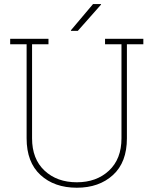

<svg xmlns="http://www.w3.org/2000/svg" viewBox="-20 -899 744 930"><path d="M29.3 0ZM214.8 -710.9V-684.6H135.3V-229Q135.3 -128.9 195.8 -72.5Q256.3 -16.1 352.1 -16.1Q447.3 -16.1 507.8 -72.5Q568.4 -128.9 568.4 -229V-684.6H488.8V-710.9H594.7H674.3V-684.6H594.7V-229Q594.7 -112.8 527.3 -51.3Q460 10.3 352.1 10.3Q243.2 10.3 176 -51.5Q108.9 -113.3 108.9 -229V-684.6H29.3V-710.9H108.9H135.3ZM430.7 -879.4H468.8L469.7 -877L356.9 -749.5H324.2L323.2 -752Z"/></svg>

Font: TypoPRO Roboto Slab
Style: Thin
Weight: 250
Designer: Google
Version: Version 1.100263; 2013; ttfautohint (v0.94.20-1c74) -l 8 -r 